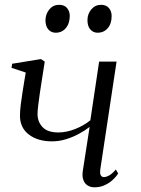

<svg xmlns="http://www.w3.org/2000/svg" viewBox="-20 -768 588 798"><path d="M166 -512 151.5 -419.5Q149 -403 145.2 -378Q141.5 -353 138.8 -329.8Q136 -306.5 136 -294Q136 -262 156.8 -239.8Q177.5 -217.5 222.5 -217.5Q256 -217.5 291.8 -231.5Q327.5 -245.5 355.5 -268L392 -512H464.5L397 -65Q394.5 -46.5 399 -39.2Q403.5 -32 411.5 -32Q421.5 -32 434 -39Q446.5 -46 461.5 -63.5L471 -47Q462 -32.5 447.2 -19.2Q432.5 -6 413.8 2.2Q395 10.5 373 10.5Q357 10.5 344.8 3.2Q332.5 -4 326.5 -19.8Q320.5 -35.5 324.5 -60L352.5 -240.5Q333.5 -225.5 308 -211.8Q282.5 -198 254 -189.2Q225.5 -180.5 195.5 -180.5Q137 -180.5 100 -208.8Q63 -237 63 -287Q63 -306 66.2 -332.8Q69.5 -359.5 73.8 -386Q78 -412.5 81 -431L87 -466.5L28 -486L30.5 -503L150 -522.5ZM211.5 -632Q193 -632 181 -645.5Q169 -659 169 -684.5Q169.5 -710 185.2 -729Q201 -748 225.5 -748Q247.5 -748 258.8 -734.5Q270 -721 270 -701.5Q269.5 -669.5 253.2 -650.8Q237 -632 211.5 -632ZM385.5 -632Q367.5 -632 355.5 -645.5Q343.5 -659 343.5 -684.5Q343.5 -710 359.5 -729Q375.5 -748 400 -748Q421.5 -748 432.8 -734.5Q444 -721 444 -701.5Q444 -669.5 427.8 -650.8Q411.5 -632 385.5 -632Z"/></svg>

Font: Merriweather 120pt Light
Style: Italic
Weight: 300
Italic angle: -7.8°
Version: Version 2.101